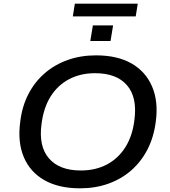

<svg xmlns="http://www.w3.org/2000/svg" viewBox="-20 -1015 922 1044"><path d="M415 9Q300 9 222 -35Q144 -79 109.5 -160.5Q75 -242 90 -353Q100 -437 134.5 -503.5Q169 -570 223.5 -617Q278 -664 348.5 -689Q419 -714 502 -714Q618 -714 695 -670Q772 -626 807 -544.5Q842 -463 827 -353Q816 -268 781.5 -201.5Q747 -135 693 -88Q639 -41 568.5 -16Q498 9 415 9ZM419 -88Q500 -88 562 -121Q624 -154 662.5 -216Q701 -278 711 -364Q727 -486 670.5 -551.5Q614 -617 497 -617Q417 -617 355 -584Q293 -551 255 -490Q217 -429 206 -342Q189 -220 246 -154Q303 -88 419 -88ZM376 -926 387 -995H729L718 -926ZM471 -792 485 -877H595L581 -792Z"/></svg>

Font: Nunito Sans 10pt SemiExpanded SemiBold
Style: Italic
Weight: 600
Width: 6
Italic angle: -9°
Designer: Vernon Adams
Foundry: Vernon Adams
Version: Version 3.101;gftools[0.9.27]